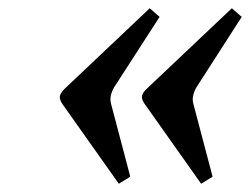

<svg xmlns="http://www.w3.org/2000/svg" viewBox="-20 -484 608 467"><path d="M131.8 -231Q124 -242.7 125.7 -250.7Q127.4 -258.8 139.2 -270L344.2 -463.9L368.2 -442.9L257.8 -272Q245.1 -250 250 -231.9L296.9 -54.2L269 -37.1ZM332 -231Q323.7 -242.7 325.4 -251Q327.1 -259.3 338.9 -270L543.9 -463.9L567.9 -442.9L458 -272Q445.3 -250 450.2 -231.9L497.1 -54.2L469.2 -37.1Z"/></svg>

Font: Linguistics Pro
Style: Bold Italic
Weight: 700
Italic angle: -12°
Designer: Stefan Peev, Context Ltd
Foundry: Stefan Peev, Context Ltd
Version: Version 001.000